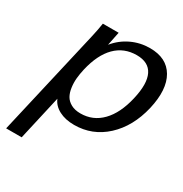

<svg xmlns="http://www.w3.org/2000/svg" viewBox="-166 -640 923 967"><g transform="rotate(30 296.0 -156.0)"><path d="M194.8 -252Q188 -222.2 185.5 -195.6Q183.1 -168.9 186.8 -142.1Q190.4 -115.2 201.4 -95.7Q212.4 -76.2 234.9 -64Q257.3 -51.8 290 -51.8Q362.3 -51.8 412.8 -103.8Q463.4 -155.8 485.8 -252.9Q508.3 -349.1 483.9 -398.7Q459.5 -448.2 390.1 -448.2Q316.4 -448.2 266.8 -398.4Q217.3 -348.6 194.8 -252ZM3.9 200.2 147 -420.9Q156.7 -463.4 162.1 -500H253.9L237.8 -420.9Q272.9 -464.4 323.2 -488.3Q373.5 -512.2 430.2 -512.2Q527.8 -512.2 568.4 -442.4Q608.9 -372.6 581.1 -252Q552.2 -129.4 474.4 -57.6Q396.5 14.2 291 14.2Q239.7 14.2 203.4 -4.9Q167 -23.9 152.8 -58.1L94.2 200.2Z"/></g></svg>

Font: Perun
Style: Italic
Weight: 400
Italic angle: -12°
Foundry: Stefan Peev, Context Ltd
Version: Version 001.000